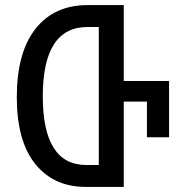

<svg xmlns="http://www.w3.org/2000/svg" viewBox="-20 -734 718 754"><path d="M466 -416H644V-195H557V-335H466V0H317Q191 0 118.5 -90Q46 -180 46 -352Q46 -528 119.5 -621Q193 -714 324 -714H466ZM368 -86V-628H324Q148 -628 148 -356Q148 -86 319 -86Z"/></svg>

Font: Noto Sans Georgian ExtraCondensed Medium
Style: Regular
Weight: 500
Width: 2
Designer: Monotype Design Team, Akaki Razmadze
Foundry: Google LLC
Version: Version 2.005; ttfautohint (v1.8.4.7-5d5b)